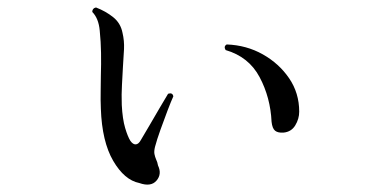

<svg xmlns="http://www.w3.org/2000/svg" viewBox="-20 -519 1040 514"><path d="M353 -29Q313 -37 283 -88.5Q253 -140 250 -228Q249 -252 249.5 -274Q250 -296 250 -316Q251 -348 250.5 -377.5Q250 -407 247 -437Q244 -470 227 -487Q227 -497 237 -499Q263 -489 283 -473Q303 -457 308 -431Q313 -410 312 -387.5Q311 -365 309 -338Q308 -316 306.5 -291.5Q305 -267 306 -238Q308 -200 315 -176.5Q322 -153 329 -142Q336 -132 343.5 -132.5Q351 -133 357 -144Q366 -159 380 -183Q394 -207 408 -231Q422 -255 430 -268Q442 -272 444 -261Q438 -248 428.5 -223Q419 -198 409.5 -171.5Q400 -145 395 -126Q392 -114 393.5 -106.5Q395 -99 398 -92Q400 -88 401 -84.5Q402 -81 403 -76Q414 -53 399 -35.5Q384 -18 353 -29ZM739 -164Q724 -163 716.5 -169Q709 -175 707 -193Q704 -258 675 -312.5Q646 -367 584 -385Q578 -395 587 -400Q640 -398 683.5 -373.5Q727 -349 754 -309.5Q781 -270 781 -220Q781 -201 770.5 -183.5Q760 -166 739 -164Z"/></svg>

Font: Zen Old Mincho SemiBold
Style: Regular
Weight: 600
Version: Version 1.500